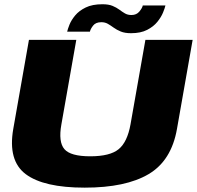

<svg xmlns="http://www.w3.org/2000/svg" viewBox="-20 -858 905 882"><path d="M369 4Q181 4 98.2 -58Q15.5 -120 41 -266L113 -675H330.5L262 -286.5Q247.5 -206 275.8 -173Q304 -140 394.5 -140Q485.5 -140 525.2 -172.8Q565 -205.5 579.5 -286.5L648 -675H865L793 -266Q767.5 -120 662.5 -58Q557.5 4 369 4ZM582 -705.5Q553.5 -705.5 534.8 -713.2Q516 -721 502.2 -731Q488.5 -741 475.5 -748.5Q462.5 -756 445.5 -756Q419.5 -756 407.5 -740.2Q395.5 -724.5 393 -712.5H288.5Q291 -724 299.2 -744.8Q307.5 -765.5 325.2 -787Q343 -808.5 373.5 -823.5Q404 -838.5 450.5 -838.5Q479 -838.5 497 -831Q515 -823.5 528 -813.8Q541 -804 553.8 -796.5Q566.5 -789 584 -789Q607 -789 620.2 -805Q633.5 -821 636 -833H740Q737.5 -821.5 729 -800.5Q720.5 -779.5 703 -757.8Q685.5 -736 656 -720.8Q626.5 -705.5 582 -705.5Z"/></svg>

Font: Anybody ExtraExpanded ExtraBold
Style: Italic
Weight: 800
Width: 8
Italic angle: -10°
Designer: Tyler Finck
Foundry: Etcetera Type Company
Version: Version 1.010; ttfautohint (v1.8.3) -l 8 -r 50 -G 200 -x 14 